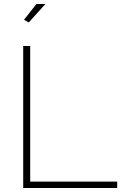

<svg xmlns="http://www.w3.org/2000/svg" viewBox="-20 -940 620 960"><path d="M96 0V-710H131V-32H566V0ZM124 -828 100 -841 162 -920H207Z"/></svg>

Font: Raleway Thin ExtraLight
Style: Regular
Weight: 250
Version: Version 4.026